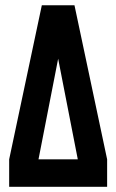

<svg xmlns="http://www.w3.org/2000/svg" viewBox="-20 -715 445 735"><path d="M390.1 0H15.1V-105L140.1 -694.8H265.1L390.1 -105ZM277.8 -105 202.6 -490.2 127.4 -105Z"/></svg>

Font: Horta
Style: Regular
Weight: 600
Width: 3
Version: Version 0.11